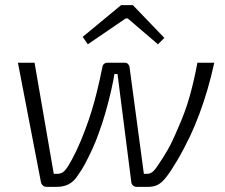

<svg xmlns="http://www.w3.org/2000/svg" viewBox="-20 -730 877 750"><path d="M162 0Q154 0 148 -5Q142 -10 140 -18L50 -485H115L190 -51H203Q215 -51 224.5 -56.5Q234 -62 246 -81Q260 -103 278 -140.5Q296 -178 313 -224Q327 -261 338.5 -298.5Q350 -336 360 -377.5Q370 -419 380 -468Q381 -476 386.5 -480.5Q392 -485 399 -485H468Q475 -485 480 -480Q485 -475 486 -468L542 -51H554Q567 -51 576.5 -59Q586 -67 594 -80Q617 -113 635 -144.5Q653 -176 673 -224Q703 -290 721 -354Q739 -418 751 -485H817Q805 -430 790.5 -380.5Q776 -331 759 -285.5Q742 -240 722 -197Q697 -145 671.5 -102Q646 -59 630 -39Q620 -26 610 -17.5Q600 -9 587.5 -4.5Q575 0 557 0H514Q506 0 500 -5Q494 -10 493 -18L439 -441H427Q423 -415 414 -375.5Q405 -336 392.5 -292Q380 -248 365 -208Q355 -179 341 -148.5Q327 -118 313 -91.5Q299 -65 286 -48Q275 -30 262 -19.5Q249 -9 233.5 -4.5Q218 0 201 0ZM499 -710 622 -582 597 -557 479 -658H471L323 -557L303 -586L453 -710Z"/></svg>

Font: Exo 2 Light
Style: Italic
Weight: 300
Italic angle: -8°
Designer: Natanael Gama
Foundry: Natanael Gama
Version: Version 2.010